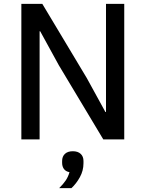

<svg xmlns="http://www.w3.org/2000/svg" viewBox="-20 -718 750 989"><path d="M283 -382 187 -557H184V0H90V-698H198L427 -316L523 -141H526V-698H620V0H512ZM355 61Q381 61 395.5 74.5Q410 88 410 111V123Q410 161 391.5 194.5Q373 228 348 251H285Q306 230 318.5 211.5Q331 193 338 169Q318 165 309 152Q300 139 300 121V111Q300 88 314.5 74.5Q329 61 355 61Z"/></svg>

Font: IBM Plex Sans Text
Style: Regular
Weight: 450
Designer: Mike Abbink, Paul van der Laan, Pieter van Rosmalen
Foundry: Bold Monday
Version: Version 3.005